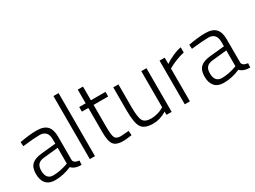

<svg xmlns="http://www.w3.org/2000/svg" viewBox="-48 -1308 2526 1904"><g transform="rotate(-30 1215.0 -355.5)"><path d="M419 -351V-83Q423 -46 484 -39L481 9Q404 9 368 -31Q274 10 180 10Q113 10 78 -28.5Q43 -67 43 -138.5Q43 -210 78.5 -244.5Q114 -279 190 -287L360 -304V-351Q360 -407 335.5 -431.5Q311 -456 270 -456Q206 -456 104 -444L73 -441L70 -489Q180 -510 262.5 -510Q345 -510 382 -471Q419 -432 419 -351ZM105 -142Q105 -41 188 -41Q224 -41 267 -49.5Q310 -58 335 -67L360 -76V-257L197 -240Q148 -236 126.5 -212Q105 -188 105 -142Z M580 0V-722H639V0Z M1048 -447H881V-200Q881 -103 895 -73Q909 -43 961 -43L1053 -50L1057 1Q991 11 956 11Q880 11 850.5 -26.5Q821 -64 821 -170V-447H747V-500H821V-657H881V-500H1048Z M1458 -500H1517V0H1458V-37Q1381 10 1304 10Q1202 10 1169.5 -42Q1137 -94 1137 -239V-500H1196V-240Q1196 -124 1217.5 -84Q1239 -44 1311 -44Q1346 -44 1383 -54.5Q1420 -65 1439 -76L1458 -86Z M1667 0V-500H1726V-428Q1763 -454 1816.5 -478Q1870 -502 1915 -510V-450Q1872 -441 1825 -422.5Q1778 -404 1752 -390L1726 -375V0Z M2350 -351V-83Q2354 -46 2415 -39L2412 9Q2335 9 2299 -31Q2205 10 2111 10Q2044 10 2009 -28.5Q1974 -67 1974 -138.5Q1974 -210 2009.5 -244.5Q2045 -279 2121 -287L2291 -304V-351Q2291 -407 2266.5 -431.5Q2242 -456 2201 -456Q2137 -456 2035 -444L2004 -441L2001 -489Q2111 -510 2193.5 -510Q2276 -510 2313 -471Q2350 -432 2350 -351ZM2036 -142Q2036 -41 2119 -41Q2155 -41 2198 -49.5Q2241 -58 2266 -67L2291 -76V-257L2128 -240Q2079 -236 2057.5 -212Q2036 -188 2036 -142Z"/></g></svg>

Font: Titillium Web
Style: Light
Weight: 300
Version: Version 1.001;PS 57.000;hotconv 1.0.70;makeotf.lib2.5.55311